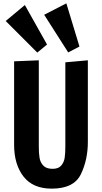

<svg xmlns="http://www.w3.org/2000/svg" viewBox="-20 -1109 608 1143"><path d="M64 -247V-744L211 -750V-235Q211 -196 215.5 -169Q220 -142 238 -123Q256 -104 293 -104Q328 -104 344.5 -123.5Q361 -143 365 -169.5Q369 -196 369 -237V-738L503 -750V-264Q503 -158 461.5 -72Q420 14 288 14Q176 14 120 -58Q64 -130 64 -247ZM386 -797 243 -1021 375 -1089 453 -832ZM202 -796 14 -984 128 -1079 260 -844Z"/></svg>

Font: Francois One
Style: Regular
Weight: 400
Designer: Vernon Adams
Foundry: Vernon Adams
Version: Version 2.000